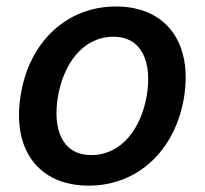

<svg xmlns="http://www.w3.org/2000/svg" viewBox="-20 -573 645 604"><path d="M259.2 11C413.7 11 531.2 -99.8 558.9 -266.3C586.6 -437.9 503.2 -552.6 344.8 -552.6C190 -552.6 72.1 -441.8 45.1 -274.1C17 -103.7 100.1 11 259.2 11ZM161.9 -266.7C178.6 -371.1 240.8 -457.4 336.6 -457.4C428.3 -457.4 458.1 -375 442.1 -274.9C425.1 -170.1 362.9 -85.2 267.4 -85.2C175.1 -85.2 145.6 -166.5 161.9 -266.7Z"/></svg>

Font: Magic Ui Pro Semi Bold
Style: Italic
Weight: 600
Italic angle: -9.39999°
Designer: Stefan Endress, Andreas Faust
Version: Version 1.000;FEAKit 1.0